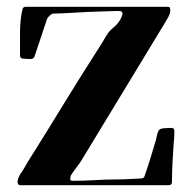

<svg xmlns="http://www.w3.org/2000/svg" viewBox="-20 -553 566 566"><path d="M69 -87Q118 -165 166 -243.5Q214 -322 264 -400Q272 -412 279 -423.5Q286 -435 293 -447Q301 -461 314 -471.5Q327 -482 335 -496Q338 -501 340.5 -509Q343 -517 336 -520Q334 -521 320.5 -520.5Q307 -520 287 -519.5Q267 -519 243 -518Q219 -517 197.5 -515.5Q176 -514 159.5 -513.5Q143 -513 137 -513Q133 -513 127 -507.5Q121 -502 119 -498L82 -387Q79 -378 67.5 -379Q56 -380 49 -380Q39 -380 39 -390Q39 -421 39 -457.5Q39 -494 46 -524Q47 -533 56 -533H473Q479 -533 480.5 -530.5Q482 -528 482 -523Q482 -514 477 -504.5Q472 -495 467 -487L220 -80Q213 -69 204.5 -58Q196 -47 189 -36Q187 -31 187 -25.5Q187 -20 194 -20Q211 -20 227.5 -20.5Q244 -21 261 -22Q290 -24 319.5 -24Q349 -24 378 -26Q383 -26 387 -26.5Q391 -27 396 -27Q401 -27 405 -31Q406 -33 411 -48Q416 -63 422 -81.5Q428 -100 432.5 -116.5Q437 -133 439 -138Q441 -145 442.5 -153Q444 -161 447 -167Q450 -174 464 -175Q478 -176 485 -176Q494 -176 494 -167Q494 -158 493.5 -148.5Q493 -139 492 -130Q490 -101 488.5 -73.5Q487 -46 487 -17Q487 -7 477 -7H41Q35 -7 33 -11Q31 -15 32 -20.5Q33 -26 35.5 -31.5Q38 -37 40 -40Q48 -51 54.5 -63Q61 -75 69 -87Z"/></svg>

Font: SoukouMincho
Style: Regular
Weight: 400
Designer: Dr. Ken Lunde (project architect, glyph set definition & overall production); Masataka HATTORI  (production & ideograph 
Foundry: Adobe Systems Incorporated
Version: Version 1.00